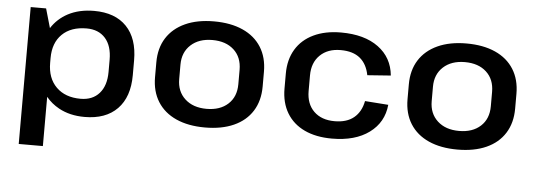

<svg xmlns="http://www.w3.org/2000/svg" viewBox="-48 -687 2806 1006"><g transform="rotate(5 1354.5 -184.5)"><path d="M408 9Q330 9 272 -23Q232 -45 204 -79V180H77V-540H158L187 -439Q219 -489 273 -518Q332 -549 410 -549Q521 -549 581 -486.5Q641 -424 641 -309V-231Q641 -116 580 -53.5Q519 9 408 9ZM379 -84Q442 -84 477.5 -124.5Q513 -165 513 -237V-301Q513 -374 477.5 -414Q442 -454 379 -454Q297 -454 250.5 -408.5Q204 -363 204 -283V-258Q204 -177 251 -130.5Q298 -84 379 -84Z M1041 9Q953 9 889.5 -19.5Q826 -48 792 -102Q758 -156 758 -231V-309Q758 -384 792 -437.5Q826 -491 889.5 -520Q953 -549 1041 -549Q1129 -549 1192.5 -520.5Q1256 -492 1290 -438Q1324 -384 1324 -309V-231Q1324 -156 1290 -102Q1256 -48 1192.5 -19.5Q1129 9 1041 9ZM1041 -89Q1112 -89 1154 -127.5Q1196 -166 1196 -232V-308Q1196 -374 1154 -412.5Q1112 -451 1041 -451Q970 -451 927.5 -412Q885 -373 885 -308V-232Q885 -167 927.5 -128Q970 -89 1041 -89Z M1709 9Q1625 9 1564.5 -19.5Q1504 -48 1471.5 -102Q1439 -156 1439 -231V-309Q1439 -383 1471.5 -437Q1504 -491 1565 -520Q1626 -549 1709 -549Q1832 -549 1905.5 -495Q1979 -441 1988 -347L1865 -338Q1854 -396 1817 -426.5Q1780 -457 1715 -457Q1647 -457 1606.5 -417.5Q1566 -378 1566 -311V-229Q1566 -161 1606 -122Q1646 -83 1715 -83Q1779 -83 1816.5 -114Q1854 -145 1865 -202L1988 -193Q1979 -100 1905 -45.5Q1831 9 1709 9Z M2369 9Q2281 9 2217.5 -19.5Q2154 -48 2120 -102Q2086 -156 2086 -231V-309Q2086 -384 2120 -437.5Q2154 -491 2217.5 -520Q2281 -549 2369 -549Q2457 -549 2520.5 -520.5Q2584 -492 2618 -438Q2652 -384 2652 -309V-231Q2652 -156 2618 -102Q2584 -48 2520.5 -19.5Q2457 9 2369 9ZM2369 -89Q2440 -89 2482 -127.5Q2524 -166 2524 -232V-308Q2524 -374 2482 -412.5Q2440 -451 2369 -451Q2298 -451 2255.5 -412Q2213 -373 2213 -308V-232Q2213 -167 2255.5 -128Q2298 -89 2369 -89Z"/></g></svg>

Font: Pathway Extreme 8pt Thin 12pt SemiBold
Style: Regular
Weight: 600
Version: Version 1.001;gftools[0.9.26]